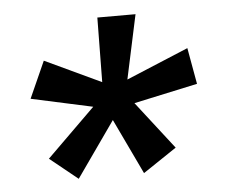

<svg xmlns="http://www.w3.org/2000/svg" viewBox="-39 -559 589 501"><g transform="rotate(-5 255.5 -308.5)"><path d="M319 -101 250 -246 148 -101 75 -160 202 -285 41 -320 84 -416 231 -347 233 -516H333L297 -348L460 -416L477 -321L310 -285L407 -160Z"/></g></svg>

Font: Genos ExtraBold
Style: Italic
Weight: 800
Italic angle: -8°
Version: Version 1.010